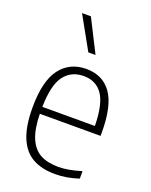

<svg xmlns="http://www.w3.org/2000/svg" viewBox="-151 -888 766 977"><g transform="rotate(20 231.5 -399.5)"><path d="M422.5 -253H93.5Q95 -171.5 115.8 -122.5Q136.5 -73.5 175.5 -52.2Q214.5 -31 274.5 -31Q325.5 -31 397.5 -53V-12.5Q333 9 271 9Q197 9 147.8 -19Q98.5 -47 73 -108.8Q47.5 -170.5 47.5 -270.5Q47.5 -414.5 98.5 -481.5Q149.5 -548.5 239 -548.5Q328 -548.5 375.2 -482.2Q422.5 -416 422.5 -270ZM93.5 -290.5H378Q376 -409.5 340.5 -459.8Q305 -510 239 -510Q171.5 -510 133.5 -459.8Q95.5 -409.5 93.5 -290.5ZM218.5 -631 120 -808H168L257.5 -631Z"/></g></svg>

Font: Encode Sans Semi Condensed ExLight
Style: Regular
Weight: 275
Width: 4
Designer: Multiple Designers
Foundry: Impallari Type
Version: Version 2.000